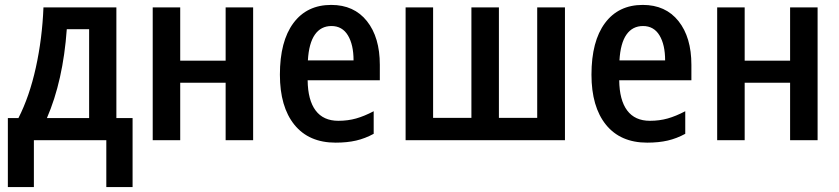

<svg xmlns="http://www.w3.org/2000/svg" viewBox="-20 -571 3417 782"><path d="M454 -90H520V191H413V0H118V191H12V-90H55Q100 -178 126 -296Q152 -414 157 -541H454ZM252 -452Q237 -242 171 -90H343V-452Z M714 -324H899V-541H1011V0H899V-234H714V0H602V-541H714Z M1527 -307V-244H1233Q1234 -163 1265.5 -121Q1297 -79 1358 -79Q1397 -79 1430.5 -88.5Q1464 -98 1502 -118V-26Q1467 -7 1430.5 1.5Q1394 10 1347 10Q1238 10 1179 -63Q1120 -136 1120 -267Q1120 -403 1175 -477Q1230 -551 1329 -551Q1422 -551 1474.5 -485Q1527 -419 1527 -307ZM1234 -325H1420Q1420 -389 1397 -427Q1374 -465 1330 -465Q1287 -465 1262.5 -430Q1238 -395 1234 -325Z M2281 0H1632V-541H1744V-91H1900V-541H2012V-91H2168V-541H2281Z M2796 -307V-244H2502Q2503 -163 2534.5 -121Q2566 -79 2627 -79Q2666 -79 2699.5 -88.5Q2733 -98 2771 -118V-26Q2736 -7 2699.5 1.5Q2663 10 2616 10Q2507 10 2448 -63Q2389 -136 2389 -267Q2389 -403 2444 -477Q2499 -551 2598 -551Q2691 -551 2743.5 -485Q2796 -419 2796 -307ZM2503 -325H2689Q2689 -389 2666 -427Q2643 -465 2599 -465Q2556 -465 2531.5 -430Q2507 -395 2503 -325Z M3013 -324H3198V-541H3310V0H3198V-234H3013V0H2901V-541H3013Z"/></svg>

Font: Noto Sans Display Medium Narrow
Style: Regular
Weight: 500
Width: 4
Designer: Monotype Design team
Foundry: Monotype Imaging Inc.
Version: Version 1.000